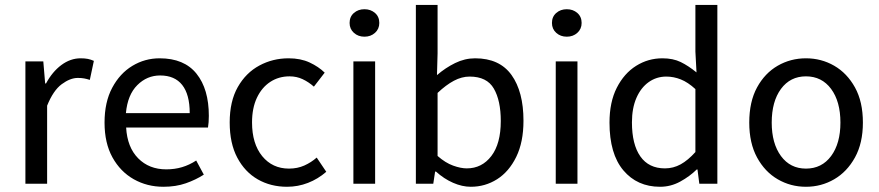

<svg xmlns="http://www.w3.org/2000/svg" viewBox="-20 -731 3498 764"><path d="M81.1 0V-486.8H152.3L159.7 -398.9H163.1Q188 -445.3 224.1 -472.2Q260.3 -499 300.8 -499Q317.4 -499 329.6 -496.6Q341.8 -494.1 353.5 -488.8L337.4 -413.1Q325.2 -417 314.9 -418.9Q304.7 -420.9 289.6 -420.9Q259.3 -420.9 225.6 -396Q191.9 -371.1 167.5 -310.5V0Z M630.4 12.2Q565.4 12.2 512.2 -17.8Q459 -47.9 427.5 -104.7Q396 -161.6 396 -243.2Q396 -324.7 426.5 -381.8Q457 -439 506.8 -469Q556.6 -499 615.2 -499Q712.9 -499 762 -437.7Q811 -376.5 811 -270Q811 -256.8 810.1 -244.9Q809.1 -232.9 807.6 -223.6H481.9Q486.3 -145 529.8 -101.1Q573.2 -57.1 641.6 -57.1Q675.3 -57.1 704.6 -65.9Q733.9 -74.7 760.7 -92.3L791 -36.1Q759.3 -15.6 719.5 -1.7Q679.7 12.2 630.4 12.2ZM481 -280.8H734.9Q734.9 -355 705.1 -392.8Q675.3 -430.7 617.2 -430.7Q564.9 -430.7 526.4 -392.3Q487.8 -354 481 -280.8Z M1122.1 12.2Q1057.1 12.2 1005.6 -17.3Q954.1 -46.9 924.1 -103.8Q894 -160.6 894 -243.7Q894 -328.1 926.3 -384.8Q958.5 -441.4 1012 -470.2Q1065.4 -499 1128.4 -499Q1176.3 -499 1211.9 -482.4Q1247.6 -465.8 1272 -441.9L1229 -386.2Q1208 -404.8 1184.1 -416Q1160.2 -427.2 1132.3 -427.2Q1088.9 -427.2 1055.2 -405Q1021.5 -382.8 1002.2 -341.8Q982.9 -300.8 982.9 -243.7Q982.9 -159.2 1023.4 -109.6Q1064 -60.1 1129.9 -60.1Q1163.6 -60.1 1191.2 -72.5Q1218.8 -85 1240.2 -104L1278.3 -47.4Q1245.1 -18.6 1205.3 -3.2Q1165.5 12.2 1122.1 12.2Z M1386.2 0V-486.8H1472.7V0ZM1430.2 -585Q1405.3 -585 1388.2 -600.3Q1371.1 -615.7 1371.1 -639.6Q1371.1 -664.6 1388.2 -679.4Q1405.3 -694.3 1430.2 -694.3Q1455.1 -694.3 1472.2 -679.4Q1489.3 -664.6 1489.3 -639.6Q1489.3 -615.7 1472.2 -600.3Q1455.1 -585 1430.2 -585Z M1853.5 12.2Q1818.8 12.2 1782.7 -3.7Q1746.6 -19.5 1714.8 -48.3H1711.4L1704.1 0H1634.8V-711.4H1721.2V-518.6L1718.8 -432.1Q1752 -460.9 1790.8 -480Q1829.6 -499 1870.6 -499Q1967.8 -499 2015.4 -432.6Q2063 -366.2 2063 -250.5Q2063 -165.5 2034.2 -106.7Q2005.4 -47.9 1958 -17.8Q1910.6 12.2 1853.5 12.2ZM1837.4 -61Q1897.5 -61 1935.1 -110.1Q1972.7 -159.2 1972.7 -249.5Q1972.7 -330.6 1945.1 -378.4Q1917.5 -426.3 1848.6 -426.3Q1817.4 -426.3 1786.1 -409.7Q1754.9 -393.1 1721.2 -361.3V-110.4Q1752.4 -83 1783 -72Q1813.5 -61 1837.4 -61Z M2191.4 0V-486.8H2277.8V0ZM2235.4 -585Q2210.4 -585 2193.4 -600.3Q2176.3 -615.7 2176.3 -639.6Q2176.3 -664.6 2193.4 -679.4Q2210.4 -694.3 2235.4 -694.3Q2260.3 -694.3 2277.3 -679.4Q2294.4 -664.6 2294.4 -639.6Q2294.4 -615.7 2277.3 -600.3Q2260.3 -585 2235.4 -585Z M2606.4 12.2Q2515.6 12.2 2460.4 -53.2Q2405.3 -118.7 2405.3 -243.2Q2405.3 -324.7 2434.3 -381.8Q2463.4 -439 2511.2 -469Q2559.1 -499 2615.7 -499Q2658.2 -499 2688.7 -484.1Q2719.2 -469.2 2751.5 -442.9L2747.1 -525.9V-711.4H2834.5V0H2762.7L2755.4 -56.6H2752.4Q2724.1 -28.8 2686.5 -8.3Q2648.9 12.2 2606.4 12.2ZM2626 -61Q2659.2 -61 2688.5 -77.1Q2717.8 -93.3 2747.1 -126V-376.5Q2717.3 -403.8 2689 -415Q2660.6 -426.3 2631.3 -426.3Q2592.3 -426.3 2561.3 -404.3Q2530.3 -382.3 2512.5 -341.6Q2494.6 -300.8 2494.6 -244.1Q2494.6 -156.2 2528.1 -108.6Q2561.5 -61 2626 -61Z M3187 12.2Q3126 12.2 3074.7 -17.6Q3023.4 -47.4 2992.4 -104.5Q2961.4 -161.6 2961.4 -243.2Q2961.4 -326.2 2992.4 -383.1Q3023.4 -439.9 3074.7 -469.5Q3126 -499 3187 -499Q3248 -499 3299.3 -469.5Q3350.6 -439.9 3382.1 -383.1Q3413.6 -326.2 3413.6 -243.2Q3413.6 -161.6 3382.1 -104.5Q3350.6 -47.4 3299.3 -17.6Q3248 12.2 3187 12.2ZM3187 -60.1Q3250 -60.1 3287.1 -110.1Q3324.2 -160.2 3324.2 -243.2Q3324.2 -327.1 3287.1 -377.2Q3250 -427.2 3187 -427.2Q3124.5 -427.2 3087.6 -377.2Q3050.8 -327.1 3050.8 -243.2Q3050.8 -160.2 3087.6 -110.1Q3124.5 -60.1 3187 -60.1Z"/></svg>

Font: Varta Medium
Style: Regular
Weight: 500
Designer: Joana Correia, Viktoriya Grabowska, Eben Sorkin
Foundry: Sorkin Type Co.
Version: Version 1.004